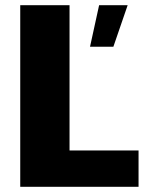

<svg xmlns="http://www.w3.org/2000/svg" viewBox="-20 -720 564 740"><path d="M58 -700H248V-140H514V0H58ZM362 -700H472L417 -540H327Z"/></svg>

Font: Moderustic ExtraBold
Style: Regular
Weight: 800
Designer: Tural Alisoy
Foundry: TAFT Foundry
Version: Version 2.120